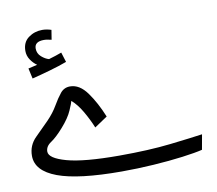

<svg xmlns="http://www.w3.org/2000/svg" viewBox="-84 -861 1110 981"><g transform="rotate(-10 471.0 -370.5)"><path d="M471 21Q552 21 636 15.5Q720 10 788.5 1Q857 -8 893 -17L907 -95Q852 -87 739 -74Q626 -61 472 -61Q289 -61 201 -85.5Q113 -110 113 -145Q113 -172 141 -190.5Q169 -209 206 -251Q245 -295 261 -332Q277 -369 279 -379Q308 -354 333 -311Q358 -268 376 -224L443 -269Q412 -345 373 -399Q334 -453 285 -453Q254 -453 234.5 -429Q215 -405 194.5 -369.5Q174 -334 141 -300Q111 -269 71.5 -230.5Q32 -192 32 -137Q32 -59 139 -19Q246 21 471 21ZM287 -580 271 -631Q242 -620 204 -609Q185 -614 165.5 -631Q146 -648 146 -674Q146 -710 195 -710Q205 -710 214.5 -708Q224 -706 234 -704L242 -754Q218 -762 195 -762Q155 -762 123.5 -739Q92 -716 92 -671Q92 -646 106 -625Q120 -604 139 -591Q129 -589 118 -586Q107 -583 92 -580L104 -526Q145 -536 197.5 -551Q250 -566 287 -580Z"/></g></svg>

Font: Noto Sans Arabic
Style: Regular
Weight: 400
Designer: Nadine Chahine - Monotype Design Team
Foundry: Monotype Imaging Inc.
Version: Version 1.902